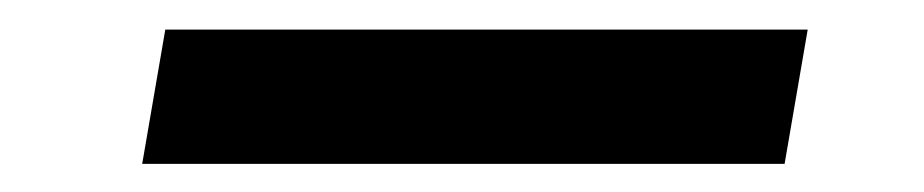

<svg xmlns="http://www.w3.org/2000/svg" viewBox="-20 -380 640 133"><path d="M78.5 -266.5 94.5 -359.5H539.5L523.5 -266.5Z"/></svg>

Font: Google Sans Code
Style: Italic
Weight: 400
Italic angle: -10°
Monospace: yes
Designer: Google Sans Code Authors
Foundry: Google LLC
Version: Version 6.000